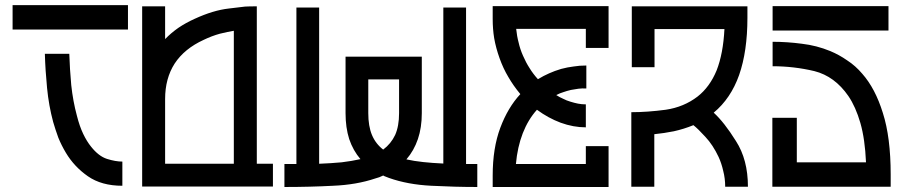

<svg xmlns="http://www.w3.org/2000/svg" viewBox="-20 -748 3623 767"><path d="M287.1 -286.1Q297.9 -243.2 312.5 -212.9Q327.1 -182.6 343.8 -162.1Q374 -124 407.2 -113.3Q441.4 -102.5 468.8 -102.5Q468.8 -70.3 468.8 -5.9Q385.7 -5.9 331.1 -43.9Q276.4 -82 243.2 -137.7Q225.6 -167 212.9 -198.2Q201.2 -230.5 192.4 -260.7Q174.8 -326.2 168 -396.5Q161.1 -466.8 159.2 -533.2Q191.4 -533.2 256.8 -533.2Q258.8 -471.7 264.6 -408.2Q271.5 -343.8 287.1 -286.1ZM30.3 -727.5Q184.6 -727.5 491.2 -727.5Q491.2 -695.3 491.2 -629.9Q337.9 -629.9 30.3 -629.9Q30.3 -663.1 30.3 -727.5Z M1005.9 -93.8Q1027.3 -93.8 1070.3 -93.8Q1070.3 -63.5 1070.3 -2.9Q896.5 -2.9 547.9 -2.9Q547.9 -243.2 547.9 -722.7Q579.1 -722.7 639.6 -722.7Q639.6 -678.7 639.6 -591.8Q663.1 -616.2 692.4 -636.7Q722.7 -657.2 757.8 -672.9Q832 -707 893.6 -713.9Q955.1 -721.7 959 -721.7Q974.6 -722.7 1005.9 -722.7Q1005.9 -715.8 1005.9 -708Q1005.9 -700.2 1005.9 -691.4Q1005.9 -543 1005.9 -393.6Q1005.9 -244.1 1005.9 -93.8ZM639.6 -352.5Q639.6 -266.6 639.6 -93.8Q731.4 -93.8 914.1 -93.8Q914.1 -271.5 914.1 -625Q889.6 -621.1 858.4 -613.3Q826.2 -604.5 793.9 -588.9Q716.8 -553.7 677.7 -494.1Q639.6 -434.6 639.6 -352.5Z M1841.8 -92.8Q1852.5 -92.8 1864.3 -92.8Q1875 -92.8 1886.7 -92.8Q1886.7 -62.5 1886.7 -1Q1797.9 -1 1703.1 -5.9Q1608.4 -10.7 1534.2 -37.1Q1528.3 -39.1 1521.5 -42Q1515.6 -43.9 1510.7 -46.9Q1502.9 -43 1495.1 -40Q1487.3 -37.1 1479.5 -35.2Q1404.3 -9.8 1310.5 -5.9Q1217.8 -1 1116.2 -1Q1116.2 -31.2 1116.2 -92.8Q1128.9 -92.8 1140.6 -92.8Q1152.3 -92.8 1164.1 -92.8Q1164.1 -300.8 1164.1 -717.8Q1194.3 -717.8 1254.9 -717.8Q1254.9 -509.8 1254.9 -93.8Q1302.7 -95.7 1344.7 -99.6Q1385.7 -104.5 1419.9 -112.3Q1390.6 -146.5 1375 -192.4Q1360.4 -238.3 1360.4 -295.9Q1360.4 -371.1 1360.4 -521.5Q1386.7 -521.5 1439.5 -521.5Q1488.3 -521.5 1585.9 -521.5Q1612.3 -521.5 1665 -521.5Q1665 -446.3 1665 -295.9Q1665 -238.3 1649.4 -192.4Q1633.8 -146.5 1603.5 -111.3Q1633.8 -104.5 1670.9 -100.6Q1707 -96.7 1751 -94.7Q1751 -302.7 1751 -717.8Q1781.2 -717.8 1841.8 -717.8Q1841.8 -710 1841.8 -702.1Q1841.8 -694.3 1841.8 -686.5Q1841.8 -538.1 1841.8 -389.6Q1841.8 -241.2 1841.8 -92.8ZM1451.2 -295.9Q1451.2 -244.1 1465.8 -209Q1480.5 -173.8 1510.7 -150.4Q1542 -173.8 1558.6 -209Q1574.2 -244.1 1574.2 -295.9Q1574.2 -340.8 1574.2 -430.7Q1533.2 -430.7 1451.2 -430.7Q1451.2 -428.7 1451.2 -426.8Q1451.2 -424.8 1451.2 -423.8Q1451.2 -391.6 1451.2 -359.4Q1451.2 -327.1 1451.2 -295.9Z M2411.1 -556.6Q2380.9 -556.6 2320.3 -556.6Q2320.3 -582 2320.3 -632.8Q2316.4 -632.8 2313.5 -632.8Q2309.6 -632.8 2306.6 -632.8Q2240.2 -632.8 2173.8 -632.8Q2107.4 -632.8 2042 -632.8Q2044.9 -603.5 2051.8 -578.1Q2057.6 -551.8 2069.3 -525.4Q2081.1 -498 2095.7 -475.6Q2109.4 -453.1 2128.9 -431.6Q2151.4 -445.3 2173.8 -455.1Q2195.3 -464.8 2221.7 -472.7Q2247.1 -479.5 2271.5 -482.4Q2294.9 -486.3 2322.3 -486.3Q2322.3 -456.1 2322.3 -394.5Q2305.7 -395.5 2291 -393.6Q2276.4 -391.6 2260.7 -388.7Q2244.1 -384.8 2230.5 -379.9Q2216.8 -376 2202.1 -368.2Q2215.8 -359.4 2229.5 -353.5Q2242.2 -346.7 2258.8 -341.8Q2274.4 -336.9 2289.1 -334Q2303.7 -331.1 2320.3 -331.1Q2320.3 -299.8 2320.3 -239.3Q2270.5 -239.3 2219.7 -257.8Q2169.9 -276.4 2125 -309.6Q2089.8 -270.5 2068.4 -215.8Q2046.9 -160.2 2041 -92.8Q2133.8 -92.8 2320.3 -92.8Q2320.3 -116.2 2320.3 -164.1Q2350.6 -164.1 2411.1 -164.1Q2411.1 -109.4 2411.1 -1Q2256.8 -1 1948.2 -1Q1948.2 -16.6 1948.2 -46.9Q1948.2 -156.2 1978.5 -237.3Q2008.8 -318.4 2058.6 -372.1Q2030.3 -406.2 2010.7 -440.4Q1990.2 -474.6 1975.6 -515.6Q1960.9 -556.6 1954.1 -595.7Q1948.2 -631.8 1948.2 -672.9Q1948.2 -675.8 1948.2 -678.7Q1948.2 -693.4 1948.2 -723.6Q2102.5 -723.6 2411.1 -723.6Q2411.1 -721.7 2411.1 -719.7Q2411.1 -717.8 2411.1 -715.8Q2411.1 -675.8 2411.1 -636.7Q2411.1 -596.7 2411.1 -556.6Z M2831.1 -297.9Q2873 -259.8 2919.9 -184.6Q2967.8 -110.4 2967.8 -2Q2937.5 -2 2877 -2Q2877 -35.2 2869.1 -65.4Q2862.3 -95.7 2850.6 -121.1Q2828.1 -168.9 2797.9 -201.2Q2768.6 -233.4 2750 -248Q2711.9 -232.4 2671.9 -223.6Q2632.8 -215.8 2593.8 -211.9Q2593.8 -141.6 2593.8 -2Q2563.5 -2 2502 -2Q2502 -70.3 2502 -208Q2502 -208 2502 -208Q2502 -208 2502 -208Q2502 -239.3 2502 -299.8Q2566.4 -299.8 2639.6 -309.6Q2711.9 -320.3 2766.6 -362.3Q2815.4 -400.4 2842.8 -466.8Q2869.1 -534.2 2874 -631.8Q2781.2 -631.8 2594.7 -631.8Q2594.7 -581.1 2594.7 -479.5Q2564.5 -479.5 2503.9 -479.5Q2503.9 -560.5 2503.9 -722.7Q2658.2 -722.7 2965.8 -722.7Q2965.8 -707 2965.8 -676.8Q2965.8 -543 2932.6 -448.2Q2899.4 -354.5 2831.1 -297.9Z M3066.4 -723.6Q3220.7 -723.6 3529.3 -723.6Q3529.3 -691.4 3529.3 -626Q3375 -626 3066.4 -626Q3066.4 -659.2 3066.4 -723.6ZM3065.4 -2Q3065.4 -93.8 3065.4 -277.3Q3098.6 -277.3 3163.1 -277.3Q3163.1 -217.8 3163.1 -99.6Q3255.9 -99.6 3439.5 -99.6Q3435.5 -192.4 3417 -256.8Q3398.4 -321.3 3369.1 -364.3Q3314.5 -443.4 3233.4 -463.9Q3151.4 -483.4 3066.4 -483.4Q3066.4 -515.6 3066.4 -581.1Q3124 -581.1 3183.6 -573.2Q3242.2 -566.4 3296.9 -543.9Q3332 -529.3 3364.3 -506.8Q3397.5 -485.4 3424.8 -453.1Q3476.6 -394.5 3506.8 -296.9Q3538.1 -199.2 3538.1 -50.8Q3538.1 -34.2 3538.1 -2Q3538.1 -2 3538.1 -2Q3425.8 -2 3313.5 -2Q3202.1 -2 3088.9 -2Q3084 -2 3077.1 -2Q3071.3 -2 3065.4 -2Z"/></svg>

Font: Oishi
Style: Regular
Weight: 400
Designer: bBranding
Version: Version 1.0